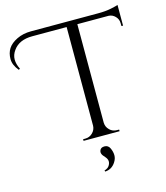

<svg xmlns="http://www.w3.org/2000/svg" viewBox="-222 -819 973 1127"><g transform="rotate(-15 264.0 -256.0)"><path d="M-59 -501Q-90 -538 -90 -574.5Q-90 -611 -73 -637.5Q-56 -664 -18 -682.5Q20 -701 68 -701H478Q522 -701 555.5 -708Q589 -715 599 -719V-593L589 -594V-611Q589 -635 572 -652.5Q555 -670 532 -671H342V-72Q343 -46 361.5 -28Q380 -10 406 -10H419V0H200V-10H213Q239 -10 257.5 -28Q276 -46 277 -71V-671H68Q-12 -671 -48 -620Q-67 -594 -67 -565.5Q-67 -537 -51 -506ZM340 169Q317 205 276 207L274 200Q297 193 305 178Q321 151 300 127Q299 125 295 120.5Q291 116 288.5 113.5Q286 111 283.5 106.5Q281 102 280 98Q277 89 281 80Q287 63 310 63Q333 63 343 85.5Q353 108 353 128.5Q353 149 340 169Z"/></g></svg>

Font: Cinzel Decorative
Style: Regular
Weight: 400
Designer: Natanael Gama
Version: Version 1.002;PS 001.002;hotconv 1.0.56;makeotf.lib2.0.21325